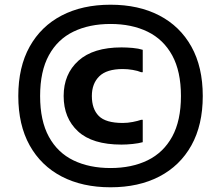

<svg xmlns="http://www.w3.org/2000/svg" viewBox="-20 -763 888 806"><path d="M56.8 -360Q56.8 -481.6 104.5 -567.2Q152.2 -652.8 239.1 -698Q326 -743.2 444 -743.2Q562 -743.2 648.9 -698Q735.8 -652.8 783.5 -567.2Q831.2 -481.6 831.2 -360Q831.2 -238.4 783.5 -152.8Q735.8 -67.2 648.9 -22Q562 23.2 444 23.2Q326 23.2 239.1 -22Q152.2 -67.2 104.5 -152.8Q56.8 -238.4 56.8 -360ZM148.4 -360Q148.4 -256 185.2 -188.9Q221.9 -121.8 288.5 -89.7Q355 -57.6 444 -57.6Q533 -57.6 599.6 -90Q666.1 -122.4 702.9 -189.5Q739.6 -256.6 739.6 -360Q739.6 -463.4 702.9 -530.5Q666.1 -597.6 599.6 -630Q533 -662.4 444 -662.4Q355 -662.4 288.5 -630.3Q221.9 -598.2 185.2 -531.1Q148.4 -464 148.4 -360ZM247.2 -360Q247.2 -452.1 309.2 -508.1Q371.2 -564 490 -564Q511.8 -564 536.8 -561.8Q561.8 -559.5 579.2 -553.9V-460H572.4Q558.5 -465.9 537.3 -469.5Q516 -473.2 495.6 -473.2Q427.5 -473.2 396.6 -442.5Q365.6 -411.9 365.6 -360Q365.6 -305.3 394.8 -276.1Q424 -246.8 495.6 -246.8Q516 -246.8 537.3 -251Q558.5 -255.1 572.4 -260H579.2V-166.1Q561.8 -161.2 536.8 -158.6Q511.8 -156 490 -156Q367.7 -156 307.5 -211.6Q247.2 -267.2 247.2 -360Z"/></svg>

Font: Kufam
Style: Italic
Weight: 400
Italic angle: -11°
Designer: Artur Schmal
Foundry: Original Type
Version: Version 1.301; ttfautohint (v1.8.3)